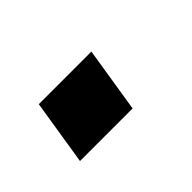

<svg xmlns="http://www.w3.org/2000/svg" viewBox="-30 -260 382 382"><g transform="rotate(-45 161.0 -69.0)"><path d="M47 0 69 -138H217L195 0Z"/></g></svg>

Font: Nunito Sans 7pt Expanded SemiBold
Style: Italic
Weight: 600
Width: 7
Italic angle: -9°
Designer: Vernon Adams
Foundry: Vernon Adams
Version: Version 3.101;gftools[0.9.27]